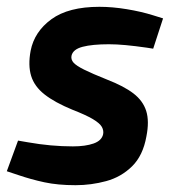

<svg xmlns="http://www.w3.org/2000/svg" viewBox="-22 -536 512 564"><path d="M200 8Q148 8 108.5 -0.5Q69 -9 31 -22L-2 -33L31 -123L60 -118Q94 -112 127 -109Q160 -106 192 -106Q229 -106 253 -114.5Q277 -123 281 -142Q283 -153 277 -163.5Q271 -174 251 -186Q231 -198 190 -214Q139 -235 109 -258.5Q79 -282 69.5 -313Q60 -344 68 -387Q79 -443 129 -479.5Q179 -516 270 -516Q308 -516 350.5 -509Q393 -502 428 -491L457 -482L428 -393L409 -396Q374 -401 347 -403.5Q320 -406 298 -406Q249 -406 220.5 -398.5Q192 -391 188 -372Q186 -361 194 -352Q202 -343 225 -331.5Q248 -320 293 -302Q342 -283 370 -261.5Q398 -240 407.5 -210Q417 -180 408 -135Q398 -79 366 -47.5Q334 -16 290 -4Q246 8 200 8Z"/></svg>

Font: REM Medium Medium
Style: Italic
Weight: 500
Italic angle: -11°
Version: Version 1.005;gftools[0.9.28]